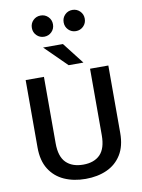

<svg xmlns="http://www.w3.org/2000/svg" viewBox="-114 -1178 939 1267"><g transform="rotate(-10 355.0 -545.0)"><path d="M356 11Q276 11 213.2 -17Q150.5 -45 114.2 -102.5Q78 -160 78 -248V-700H200.5V-254.5Q200.5 -166 241.5 -125.2Q282.5 -84.5 356 -84.5Q429.5 -84.5 469.5 -125.2Q509.5 -166 509.5 -254.5V-700H632V-248Q632 -160 596.2 -102.5Q560.5 -45 498.2 -17Q436 11 356 11ZM473.5 -747.5H374.5L228.5 -891.5H361.5ZM249 -960.5Q219 -960.5 198.5 -981Q178 -1001.5 178 -1031.5Q178 -1061.5 198.5 -1082Q219 -1102.5 249 -1102.5Q278.5 -1102.5 299 -1082Q319.5 -1061.5 319.5 -1031.5Q319.5 -1001.5 299 -981Q278.5 -960.5 249 -960.5ZM461.5 -960.5Q432 -960.5 411.5 -981Q391 -1001.5 391 -1031.5Q391 -1061.5 411.5 -1082Q432 -1102.5 461.5 -1102.5Q491 -1102.5 511.8 -1082Q532.5 -1061.5 532.5 -1031.5Q532.5 -1001.5 511.8 -981Q491 -960.5 461.5 -960.5Z"/></g></svg>

Font: League Mono Medium
Style: Regular
Weight: 500
Width: 6
Designer: Tyler Finck
Foundry: The League of Moveable Type / Tyler Finck
Version: Version 2.300;RELEASE